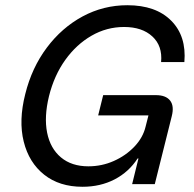

<svg xmlns="http://www.w3.org/2000/svg" viewBox="-20 -705 743 735"><path d="M295.8 10Q207.5 10 149.2 -36.2Q90.8 -82.5 70.8 -162.9Q50.8 -243.3 76.7 -345Q101.7 -445.8 159.2 -522.5Q216.7 -599.2 296.2 -642.1Q375.8 -685 467.5 -685Q576.7 -685 635.4 -625.8Q694.2 -566.7 685.8 -467.5H596.7Q602.5 -529.2 563.3 -565.4Q524.2 -601.7 455 -601.7Q388.3 -601.7 330.4 -568.3Q272.5 -535 230 -475.8Q187.5 -416.7 167.5 -336.7Q148.3 -257.5 160.4 -197.1Q172.5 -136.7 213.3 -102.5Q254.2 -68.3 318.3 -68.3Q370 -68.3 415.8 -88.8Q461.7 -109.2 494.6 -143.8Q527.5 -178.3 537.5 -220.8L548.3 -263.3H355.8L375 -340.8H576.7Q615 -340.8 631.2 -320Q647.5 -299.2 637.5 -260L572.5 0H485.8L510 -98.3H506.7Q473.3 -46.7 418.8 -18.3Q364.2 10 295.8 10Z"/></svg>

Font: Funnel Sans
Style: Italic
Weight: 400
Italic angle: -14.036°
Version: Version 1.000; Beta; Release 5; Build 24; ttfautohint (v1.8.